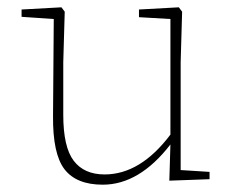

<svg xmlns="http://www.w3.org/2000/svg" viewBox="-20 -490 644 525"><path d="M474 -25 553 -20V0L443 4L446 -95Q361 15 261 15Q189 15 156.5 -27Q124 -69 125 -173L127 -438L39 -444V-464L148 -470L157 -458L153 -320V-176Q153 -88 181.5 -50.5Q210 -13 266 -13Q364 -13 446 -122V-438L360 -443V-464L469 -470L478 -458L474 -320Z"/></svg>

Font: TypoPRO Source Serif Pro
Style: Regular
Weight: 200
Designer: Frank Grießhammer
Foundry: Adobe Systems Incorporated
Version: Version 1.017;PS (version unavailable);hotconv 1.0.79;makeot